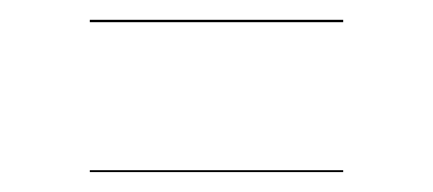

<svg xmlns="http://www.w3.org/2000/svg" viewBox="-20 -427 433 192"><path d="M69.8 -404.8V-407.2H323.2V-404.8ZM69.8 -254.9V-256.8H323.2V-254.9Z"/></svg>

Font: Fira Sans Compressed Two
Style: Regular
Weight: 100
Width: 1
Designer: Carrois Corporate & Edenspiekermann AG
Foundry: Carrois Corporate GbR & Edenspiekermann AG
Version: Version 4.203;PS 004.203;hotconv 1.0.88;makeotf.lib2.5.64775